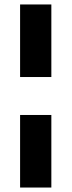

<svg xmlns="http://www.w3.org/2000/svg" viewBox="-20 -740 321 860"><path d="M70 -395V-720H210V-395ZM70 100V-225H210V100Z"/></svg>

Font: DM Sans 12pt ExtraBold
Style: Regular
Weight: 800
Version: Version 4.004;gftools[0.9.30]